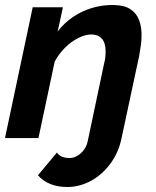

<svg xmlns="http://www.w3.org/2000/svg" viewBox="-24 -553 626 769"><path d="M245 196Q209 196 179 184.5Q149 173 128 149L204 58Q212 70 225.5 75Q239 80 254 80Q270 80 285 71.5Q300 63 311.5 48Q323 33 327 14L392 -294Q396 -309 397.5 -322Q399 -335 399 -347Q399 -382 383.5 -398.5Q368 -415 342 -415Q318 -415 290 -401Q262 -387 237 -362.5Q212 -338 195 -306L130 0H-4L107 -524H228L207 -427Q233 -461 267.5 -484.5Q302 -508 342.5 -520.5Q383 -533 426 -533Q472 -533 497 -517Q522 -501 532.5 -474Q543 -447 543 -413Q543 -392 540 -370.5Q537 -349 533 -327L462 4Q450 60 417 104Q384 148 339 172Q294 196 245 196Z"/></svg>

Font: Raleway Thin
Style: Bold Italic
Weight: 700
Italic angle: -12°
Version: Version 4.026